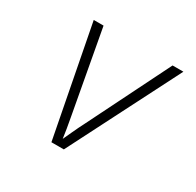

<svg xmlns="http://www.w3.org/2000/svg" viewBox="-125 -690 849 831"><g transform="rotate(30 300.0 -275.0)"><path d="M225 0 119 -550H168L243 -140Q248 -113 253 -83.5Q258 -54 260 -37Q268 -54 281.5 -83.5Q295 -113 309 -140L513 -550H567L287 0Z"/></g></svg>

Font: NKDuy Mono Thin
Style: Italic
Weight: 100
Italic angle: -9°
Monospace: yes
Designer: NKDuy
Foundry: NKDuy
Version: Version 2.251; ttfautohint (v1.8.4.7-5d5b)